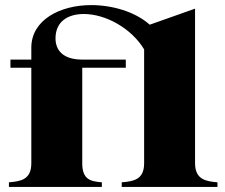

<svg xmlns="http://www.w3.org/2000/svg" viewBox="-20 -734 883 754"><path d="M15 -18V0H380V-18C336 -22 303 -28 303 -93V-468H474V-500H303C225 -500 198 -539 198 -583C198 -650 247 -679 309 -679C396 -679 497 -622 546 -540V-93C546 -28 504 -22 458 -18V0H834V-18C790 -22 746 -28 746 -93V-700L568 -637C511 -688 421 -714 338 -714C215 -714 103 -655 103 -547V-500H21V-468H103V-93C103 -28 61 -22 15 -18Z"/></svg>

Font: Sprat
Style: Bold
Weight: 700
Designer: Ethan Nakache
Foundry: Collletttivo
Version: Version 2.000;Glyphs 3.2 (3217)